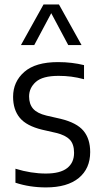

<svg xmlns="http://www.w3.org/2000/svg" viewBox="-20 -828 454 858"><path d="M185.5 9.5Q112.5 9.5 49 -11.5V-74Q119 -52.5 185 -52.5Q249 -52.5 280 -76.8Q311 -101 311 -145Q311 -184 291.8 -204Q272.5 -224 231.5 -234L168 -248.5Q98 -265.5 68.2 -301.8Q38.5 -338 38.5 -395.5Q38.5 -463 88.8 -506.8Q139 -550.5 239 -550.5Q271.5 -550.5 300.2 -547Q329 -543.5 355.5 -537V-474Q325.5 -482 298.5 -485.5Q271.5 -489 241.5 -489Q170.5 -489 140.2 -462Q110 -435 110 -397Q110 -363 128 -342.2Q146 -321.5 187.5 -311.5L251 -297Q323 -279.5 353 -243.5Q383 -207.5 383 -148.5Q383 -74.5 331.8 -32.5Q280.5 9.5 185.5 9.5ZM73.5 -626.5 174.5 -808H243.5L344.5 -626.5H285L209 -769L133 -626.5Z"/></svg>

Font: Encode Sans Semi Condensed
Style: Regular
Weight: 400
Width: 4
Designer: Multiple Designers
Foundry: Impallari Type
Version: Version 3.000; ttfautohint (v1.8.3) -l 8 -r 50 -G 200 -x 14 